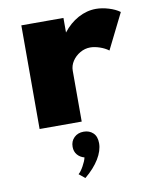

<svg xmlns="http://www.w3.org/2000/svg" viewBox="-89 -594 743 934"><g transform="rotate(-10 283.0 -127.0)"><path d="M78.5 0H286.5V-251Q286.5 -276.5 301 -298.5Q315.5 -320.5 339.2 -334.2Q363 -348 389.5 -348Q410.5 -348 435.8 -339.5Q461 -331 479.5 -317L566.5 -492Q545 -508 512 -518Q479 -528 449.5 -528Q404 -528 361.2 -504.8Q318.5 -481.5 286.5 -440V-512H78.5ZM256.5 273.5Q302 236 326.8 195.5Q351.5 155 351.5 118Q351.5 84.5 333.2 67.2Q315 50 287 50Q258 50 239.8 67.8Q221.5 85.5 221.5 113.5Q221.5 136.5 234.5 152.2Q247.5 168 269.5 174Q266 191 252.5 215.2Q239 239.5 227 249.5Z"/></g></svg>

Font: Spartan Black
Style: Regular
Weight: 900
Designer: Matt Bailey, Mirko Velimirovic
Foundry: Matt Bailey
Version: Version 1.003; ttfautohint (v1.8.3)